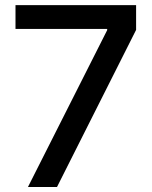

<svg xmlns="http://www.w3.org/2000/svg" viewBox="-20 -748 606 768"><path d="M91.8 0 408.7 -627.4V-632.3H42V-727.5H524.4V-628.4L208 0Z"/></svg>

Font: Inter 16pt Medium
Style: Regular
Weight: 500
Version: Version 4.001;git-66647c0bb